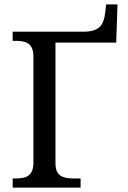

<svg xmlns="http://www.w3.org/2000/svg" viewBox="-20 -859 584 879"><path d="M38 0H349V-42H316C272 -42 234 -51 234 -110V-664H512L518 -839H466L462 -804C455 -748 440 -714 362 -714H38V-672H51C96 -672 133 -663 133 -600V-114C133 -51 96 -42 51 -42H38Z"/></svg>

Font: Noto Serif Thai
Style: Regular
Weight: 400
Designer: Monotype Design Team
Foundry: Monotype Imaging Inc.
Version: Version 1.901